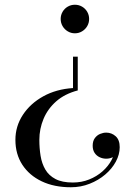

<svg xmlns="http://www.w3.org/2000/svg" viewBox="-20 -550 590 810"><path d="M279 240Q208.5 240 156 215Q103.5 190 74.2 145Q45 100 45 40Q45 -17.5 76.5 -65.5Q108 -113.5 162.8 -143.8Q217.5 -174 288 -178.5V-311H308V-168.5Q253 -154 217.2 -122.5Q181.5 -91 163.8 -48.8Q146 -6.5 146 40Q146 75 151.2 107.5Q156.5 140 171.2 165.2Q186 190.5 214 205.2Q242 220 287.5 220Q324 220 356 207.2Q388 194.5 412.5 172.8Q437 151 451 124.5Q465 98 465 71H484Q484 86 476 96.8Q468 107.5 455.2 113.5Q442.5 119.5 428 119.5Q413.5 119.5 400.2 113.2Q387 107 379 94.8Q371 82.5 371 65Q371 45 380 32.8Q389 20.5 402.2 15Q415.5 9.5 428 9.5Q451 9.5 468 24.8Q485 40 485 71Q485 101.5 468.8 131.8Q452.5 162 424 186.2Q395.5 210.5 358.2 225.2Q321 240 279 240ZM296 -409.5Q279.5 -409.5 265.8 -417.8Q252 -426 244 -439.8Q236 -453.5 236 -470Q236 -486.5 244 -500.2Q252 -514 265.8 -522Q279.5 -530 296 -530Q312.5 -530 326.2 -522Q340 -514 348 -500.2Q356 -486.5 356 -470Q356 -453.5 348 -439.8Q340 -426 326.2 -417.8Q312.5 -409.5 296 -409.5Z"/></svg>

Font: Bodoni Moda 11pt
Style: Regular
Weight: 400
Version: Version 2.004